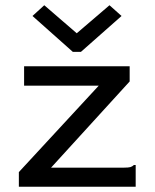

<svg xmlns="http://www.w3.org/2000/svg" viewBox="-20 -713 590 733"><path d="M52 -56 357 -386H72V-460H475V-402L175 -73H454Q470 -73 477.5 -75Q485 -77 491 -83H498V0H52ZM149 -693 273 -586 398 -693 444 -652 289 -515H258L104 -652Z"/></svg>

Font: Inconsolata SemiExpanded Medium
Style: Regular
Weight: 500
Width: 6
Monospace: yes
Designer: Raph Levien, Cyreal, Brenton Simpson
Foundry: Raph Levien, Cyreal, Google
Version: Version 3.001; ttfautohint (v1.8.2.53-6de2)